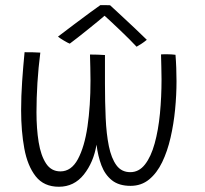

<svg xmlns="http://www.w3.org/2000/svg" viewBox="-20 -733 800 750"><path d="M210 -3.5Q151.5 -3.5 119.5 -44.2Q87.5 -85 75 -152.8Q62.5 -220.5 62.5 -302Q62.5 -357 66.5 -415.2Q70.5 -473.5 76 -529Q87.5 -529 106.5 -528.8Q125.5 -528.5 137.5 -527.5Q130 -469.5 126.2 -409.5Q122.5 -349.5 122.5 -294.5Q122.5 -230 131 -177.8Q139.5 -125.5 159.8 -94.5Q180 -63.5 216 -63.5Q258.5 -63.5 284.2 -111.2Q310 -159 321.8 -239.2Q333.5 -319.5 333.5 -418.5Q333.5 -439 332.8 -469Q332 -499 331.5 -520Q342 -520 361.5 -519.5Q381 -519 390 -518V-406Q390 -335 392.8 -272.5Q395.5 -210 405.2 -162.2Q415 -114.5 434.8 -87.5Q454.5 -60.5 489 -60.5Q523 -60.5 546.5 -90.8Q570 -121 584.2 -172.8Q598.5 -224.5 604.8 -289.5Q611 -354.5 611 -423.5Q611 -441 610.2 -471.8Q609.5 -502.5 609 -520.5Q615 -521 621.2 -521Q627.5 -521 634 -521Q649.5 -521 665.5 -519Q667.5 -495 668.5 -467.5Q669.5 -440 669.5 -416Q669.5 -362.5 664 -305.5Q658.5 -248.5 646.2 -195.2Q634 -142 613.5 -99.5Q593 -57 562.5 -32Q532 -7 490 -7Q444.5 -7 417.2 -28.8Q390 -50.5 376.2 -87Q362.5 -123.5 357 -168Q345.5 -99 307.5 -51.2Q269.5 -3.5 210 -3.5ZM410 -712.5Q430.5 -693.5 456.2 -669.8Q482 -646 507.5 -621.8Q533 -597.5 553.5 -577.5Q542.5 -568.5 532.5 -562Q522.5 -555.5 513.5 -550.5Q502.5 -562.5 484.8 -580.2Q467 -598 447.8 -616.2Q428.5 -634.5 412.5 -649.5Q396.5 -664.5 388.5 -671.5Q380.5 -664.5 363.2 -650.2Q346 -636 325 -619.2Q304 -602.5 284.5 -587Q265 -571.5 252.5 -562.5Q245.5 -565 229.5 -574.5Q213.5 -584 206.5 -590Q234.5 -611.5 269.2 -637.5Q304 -663.5 332.8 -684.8Q361.5 -706 372 -713Q378.5 -713 390 -713Q401.5 -713 410 -712.5Z"/></svg>

Font: Grandstander ExtraLight
Style: Regular
Weight: 200
Designer: Tyler Finck
Foundry: Etcetera Type Co
Version: Version 1.200; ttfautohint (v1.8.3)